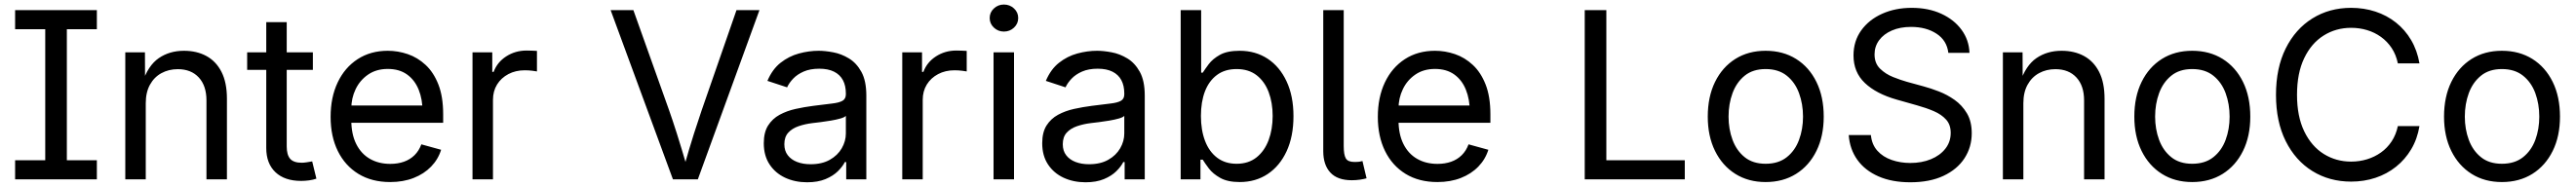

<svg xmlns="http://www.w3.org/2000/svg" viewBox="-20 -771 11065 804"><path d="M44.9 0V-82H174.3V-645.5H44.9V-727.5H396V-645.5H267.1V-82H396V0Z M606 -327.1V0H518.1V-545.9H602.5L603 -413.6H590.8Q615.7 -489.3 661.9 -521Q708 -552.7 770 -552.7Q825.2 -552.7 866.7 -530Q908.2 -507.3 931.4 -461.7Q954.6 -416 954.6 -346.7V0H866.7V-339.4Q866.7 -402.3 833.7 -438Q800.8 -473.6 743.7 -473.6Q704.6 -473.6 673.3 -456.5Q642.1 -439.5 624 -406.7Q606 -374 606 -327.1Z M1323.7 -545.9V-470.7H1041.5V-545.9ZM1123.5 -675.8H1211.4V-141.6Q1211.4 -105 1226.3 -88.1Q1241.2 -71.3 1275.9 -71.3Q1284.2 -71.3 1297.1 -73.2Q1310.1 -75.2 1320.8 -77.1L1338.9 -2.9Q1325.2 2 1307.9 4.4Q1290.5 6.8 1273.4 6.8Q1202.6 6.8 1163.1 -30.5Q1123.5 -67.9 1123.5 -134.8Z M1655.8 11.7Q1576.7 11.7 1519.3 -23.4Q1461.9 -58.6 1430.9 -121.6Q1399.9 -184.6 1399.9 -268.6Q1399.9 -352.5 1430.2 -416.5Q1460.4 -480.5 1515.9 -516.6Q1571.3 -552.7 1645.5 -552.7Q1689 -552.7 1731.2 -538.3Q1773.4 -523.9 1807.9 -491.9Q1842.3 -460 1862.8 -407.7Q1883.3 -355.5 1883.3 -279.8V-243.2H1459.5V-317.4H1835.9L1794.9 -290Q1794.9 -343.8 1778.1 -385.5Q1761.2 -427.2 1728 -450.9Q1694.8 -474.6 1645.5 -474.6Q1596.2 -474.6 1561 -450.4Q1525.9 -426.3 1507.3 -387.5Q1488.8 -348.6 1488.8 -304.2V-254.9Q1488.8 -194.3 1509.8 -152.1Q1530.8 -109.9 1568.6 -88.1Q1606.4 -66.4 1656.2 -66.4Q1688.5 -66.4 1714.8 -75.7Q1741.2 -85 1760.3 -103.8Q1779.3 -122.6 1789.6 -150.4L1874.5 -127Q1861.8 -85.9 1831.5 -54.7Q1801.3 -23.4 1756.6 -5.9Q1711.9 11.7 1655.8 11.7Z M2009.3 0V-545.9H2094.2V-461.9H2100.1Q2115.2 -503.4 2154.1 -528.6Q2192.9 -553.7 2241.7 -553.7Q2251.5 -553.7 2264.9 -553.2Q2278.3 -552.7 2286.1 -552.2V-463.9Q2282.2 -464.8 2266.6 -466.8Q2251 -468.8 2233.4 -468.8Q2194.3 -468.8 2163.3 -452.4Q2132.3 -436 2114.7 -407.5Q2097.2 -378.9 2097.2 -341.8V0Z M2870.1 0 2602.5 -727.5H2700.2L2854 -295.9Q2867.2 -258.8 2887 -196.8Q2906.7 -134.8 2933.1 -43.9H2915Q2941.4 -137.2 2960.9 -198Q2980.5 -258.8 2993.2 -295.9L3143.1 -727.5H3241.7L2977.1 0Z M3446.3 12.7Q3394.5 12.7 3352.3 -6.8Q3310.1 -26.4 3285.2 -64Q3260.3 -101.6 3260.3 -155.3Q3260.3 -202.1 3278.8 -231.4Q3297.4 -260.7 3328.4 -277.6Q3359.4 -294.4 3397 -302.7Q3434.6 -311 3472.7 -315.9Q3521.5 -322.3 3552.2 -325.7Q3583 -329.1 3597.9 -337.4Q3612.8 -345.7 3612.8 -365.7V-368.7Q3612.8 -402.8 3600.1 -426.5Q3587.4 -450.2 3562 -462.9Q3536.6 -475.6 3498.5 -475.6Q3459.5 -475.6 3431.6 -463.4Q3403.8 -451.2 3386.5 -432.9Q3369.1 -414.6 3360.4 -395.5L3275.9 -423.3Q3296.9 -473.1 3332.5 -501.2Q3368.2 -529.3 3411.1 -541Q3454.1 -552.7 3496.1 -552.7Q3523.4 -552.7 3558.3 -546.1Q3593.3 -539.6 3625.7 -520Q3658.2 -500.5 3679.4 -462.2Q3700.7 -423.8 3700.7 -359.9V0H3614.3V-74.2H3608.4Q3599.1 -55.2 3578.6 -34.9Q3558.1 -14.6 3525.4 -1Q3492.7 12.7 3446.3 12.7ZM3461.4 -64.9Q3510.3 -64.9 3543.9 -84Q3577.6 -103 3595.2 -133.5Q3612.8 -164.1 3612.8 -197.3V-272.9Q3607.4 -266.6 3589.4 -261.5Q3571.3 -256.3 3548.1 -252.4Q3524.9 -248.5 3503.2 -245.8Q3481.4 -243.2 3468.8 -241.7Q3437 -237.8 3409.4 -228.3Q3381.8 -218.8 3365.2 -200.4Q3348.6 -182.1 3348.6 -150.9Q3348.6 -122.6 3363.3 -103.5Q3377.9 -84.5 3403.3 -74.7Q3428.7 -64.9 3461.4 -64.9Z M3855 0V-545.9H3939.9V-461.9H3945.8Q3960.9 -503.4 3999.8 -528.6Q4038.6 -553.7 4087.4 -553.7Q4097.2 -553.7 4110.6 -553.2Q4124 -552.7 4131.8 -552.2V-463.9Q4127.9 -464.8 4112.3 -466.8Q4096.7 -468.8 4079.1 -468.8Q4040 -468.8 4009 -452.4Q3978 -436 3960.4 -407.5Q3942.9 -378.9 3942.9 -341.8V0Z M4247.1 0V-545.9H4335V0ZM4291.5 -635.3Q4266.6 -635.3 4248.5 -652.3Q4230.5 -669.4 4230.5 -693.4Q4230.5 -717.8 4248.5 -734.6Q4266.6 -751.5 4291.5 -751.5Q4316.9 -751.5 4335 -734.6Q4353 -717.8 4353 -693.4Q4353 -669.4 4335 -652.3Q4316.9 -635.3 4291.5 -635.3Z M4642.1 12.7Q4590.3 12.7 4548.1 -6.8Q4505.9 -26.4 4481 -64Q4456.1 -101.6 4456.1 -155.3Q4456.1 -202.1 4474.6 -231.4Q4493.2 -260.7 4524.2 -277.6Q4555.2 -294.4 4592.8 -302.7Q4630.4 -311 4668.5 -315.9Q4717.3 -322.3 4748 -325.7Q4778.8 -329.1 4793.7 -337.4Q4808.6 -345.7 4808.6 -365.7V-368.7Q4808.6 -402.8 4795.9 -426.5Q4783.2 -450.2 4757.8 -462.9Q4732.4 -475.6 4694.3 -475.6Q4655.3 -475.6 4627.4 -463.4Q4599.6 -451.2 4582.3 -432.9Q4564.9 -414.6 4556.2 -395.5L4471.7 -423.3Q4492.7 -473.1 4528.3 -501.2Q4564 -529.3 4606.9 -541Q4649.9 -552.7 4691.9 -552.7Q4719.2 -552.7 4754.2 -546.1Q4789.1 -539.6 4821.5 -520Q4854 -500.5 4875.2 -462.2Q4896.5 -423.8 4896.5 -359.9V0H4810.1V-74.2H4804.2Q4794.9 -55.2 4774.4 -34.9Q4753.9 -14.6 4721.2 -1Q4688.5 12.7 4642.1 12.7ZM4657.2 -64.9Q4706.1 -64.9 4739.7 -84Q4773.4 -103 4791 -133.5Q4808.6 -164.1 4808.6 -197.3V-272.9Q4803.2 -266.6 4785.2 -261.5Q4767.1 -256.3 4743.9 -252.4Q4720.7 -248.5 4699 -245.8Q4677.2 -243.2 4664.6 -241.7Q4632.8 -237.8 4605.2 -228.3Q4577.6 -218.8 4561 -200.4Q4544.4 -182.1 4544.4 -150.9Q4544.4 -122.6 4559.1 -103.5Q4573.7 -84.5 4599.1 -74.7Q4624.5 -64.9 4657.2 -64.9Z M5304.2 11.7Q5252.4 11.7 5220.7 -6.1Q5189 -23.9 5171.9 -46.6Q5154.8 -69.3 5145.5 -84.5H5135.7V0H5050.8V-727.5H5138.7V-458.5H5145.5Q5154.8 -473.1 5171.4 -495.4Q5188 -517.6 5219.2 -535.2Q5250.5 -552.7 5303.7 -552.7Q5372.1 -552.7 5424.1 -518.6Q5476.1 -484.4 5505.6 -421.1Q5535.2 -357.9 5535.2 -271.5Q5535.2 -184.6 5505.9 -121.1Q5476.6 -57.6 5424.6 -22.9Q5372.6 11.7 5304.2 11.7ZM5291 -66.9Q5342.3 -66.9 5376.7 -94.5Q5411.1 -122.1 5428.5 -168.7Q5445.8 -215.3 5445.8 -272.5Q5445.8 -329.1 5428.7 -374.8Q5411.6 -420.4 5377.2 -447.3Q5342.8 -474.1 5291 -474.1Q5240.7 -474.1 5206.5 -448.7Q5172.4 -423.3 5155 -378.2Q5137.7 -333 5137.7 -272.5Q5137.7 -211.9 5155.3 -165.5Q5172.9 -119.1 5207.3 -93Q5241.7 -66.9 5291 -66.9Z M5785.6 3.9Q5724.1 3.9 5693.6 -29.1Q5663.1 -62 5663.1 -121.1V-727.5H5751V-143.1Q5751 -105.5 5760 -90.1Q5769 -74.7 5796.4 -74.7Q5810.5 -74.7 5817.9 -75.7Q5825.2 -76.7 5831.5 -78.6L5849.1 -4.4Q5837.4 -1 5820.3 1.5Q5803.2 3.9 5785.6 3.9Z M6153.3 11.7Q6074.2 11.7 6016.8 -23.4Q5959.5 -58.6 5928.5 -121.6Q5897.5 -184.6 5897.5 -268.6Q5897.5 -352.5 5927.7 -416.5Q5958 -480.5 6013.4 -516.6Q6068.8 -552.7 6143.1 -552.7Q6186.5 -552.7 6228.8 -538.3Q6271 -523.9 6305.4 -491.9Q6339.8 -460 6360.4 -407.7Q6380.9 -355.5 6380.9 -279.8V-243.2H5957V-317.4H6333.5L6292.5 -290Q6292.5 -343.8 6275.6 -385.5Q6258.8 -427.2 6225.6 -450.9Q6192.4 -474.6 6143.1 -474.6Q6093.8 -474.6 6058.6 -450.4Q6023.4 -426.3 6004.9 -387.5Q5986.3 -348.6 5986.3 -304.2V-254.9Q5986.3 -194.3 6007.3 -152.1Q6028.3 -109.9 6066.2 -88.1Q6104 -66.4 6153.8 -66.4Q6186 -66.4 6212.4 -75.7Q6238.8 -85 6257.8 -103.8Q6276.9 -122.6 6287.1 -150.4L6372.1 -127Q6359.4 -85.9 6329.1 -54.7Q6298.8 -23.4 6254.2 -5.9Q6209.5 11.7 6153.3 11.7Z M6786.1 0V-727.5H6878.9V-82H7215.8V0Z M7563 11.7Q7488.8 11.7 7432.9 -23.4Q7377 -58.6 7345.7 -122.1Q7314.5 -185.5 7314.5 -269.5Q7314.5 -355 7345.7 -418.7Q7377 -482.4 7432.9 -517.6Q7488.8 -552.7 7563 -552.7Q7637.7 -552.7 7693.8 -517.6Q7750 -482.4 7781.2 -418.7Q7812.5 -355 7812.5 -269.5Q7812.5 -185.5 7781.2 -122.1Q7750 -58.6 7693.8 -23.4Q7637.7 11.7 7563 11.7ZM7563 -66.9Q7618.2 -66.9 7653.8 -95.2Q7689.5 -123.5 7706.5 -169.7Q7723.6 -215.8 7723.6 -269.5Q7723.6 -323.7 7706.5 -370.4Q7689.5 -417 7653.8 -445.6Q7618.2 -474.1 7563 -474.1Q7508.3 -474.1 7473.1 -445.6Q7438 -417 7420.9 -370.6Q7403.8 -324.2 7403.8 -269.5Q7403.8 -215.8 7420.9 -169.7Q7438 -123.5 7473.1 -95.2Q7508.3 -66.9 7563 -66.9Z M8184.1 12.7Q8105.5 12.7 8047.6 -12.7Q7989.7 -38.1 7957 -83.7Q7924.3 -129.4 7919.9 -190.4H8015.1Q8019 -149.4 8043 -122.8Q8066.9 -96.2 8104.2 -83.3Q8141.6 -70.3 8184.1 -70.3Q8233.4 -70.3 8272.7 -86.4Q8312 -102.5 8335 -131.8Q8357.9 -161.1 8357.9 -199.7Q8357.9 -234.9 8338.1 -256.8Q8318.4 -278.8 8285.6 -293Q8252.9 -307.1 8213.9 -317.9L8126 -342.8Q8038.1 -367.7 7989.3 -414.1Q7940.4 -460.4 7940.4 -532.7Q7940.4 -594.2 7973.6 -640.4Q8006.8 -686.5 8063.5 -711.9Q8120.1 -737.3 8190.4 -737.3Q8262.2 -737.3 8317.4 -711.9Q8372.6 -686.5 8404.5 -642.8Q8436.5 -599.1 8438.5 -543.9H8347.7Q8341.3 -597.2 8296.9 -626.2Q8252.4 -655.3 8187.5 -655.3Q8140.6 -655.3 8105.2 -639.9Q8069.8 -624.5 8050.3 -597.9Q8030.8 -571.3 8030.8 -537.1Q8030.8 -499 8054.4 -475.8Q8078.1 -452.6 8110.6 -439.7Q8143.1 -426.8 8169.4 -419.4L8242.2 -399.4Q8271.5 -391.6 8306.9 -377.9Q8342.3 -364.3 8374.5 -341.6Q8406.7 -318.8 8427.5 -283.9Q8448.2 -249 8448.2 -198.2Q8448.2 -138.7 8417.2 -90.8Q8386.2 -43 8327.1 -15.1Q8268.1 12.7 8184.1 12.7Z M8669.9 -327.1V0H8582V-545.9H8666.5L8667 -413.6H8654.8Q8679.7 -489.3 8725.8 -521Q8772 -552.7 8834 -552.7Q8889.2 -552.7 8930.7 -530Q8972.2 -507.3 8995.4 -461.7Q9018.6 -416 9018.6 -346.7V0H8930.7V-339.4Q8930.7 -402.3 8897.7 -438Q8864.7 -473.6 8807.6 -473.6Q8768.6 -473.6 8737.3 -456.5Q8706.1 -439.5 8688 -406.7Q8669.9 -374 8669.9 -327.1Z M9395 11.7Q9320.8 11.7 9264.9 -23.4Q9209 -58.6 9177.7 -122.1Q9146.5 -185.5 9146.5 -269.5Q9146.5 -355 9177.7 -418.7Q9209 -482.4 9264.9 -517.6Q9320.8 -552.7 9395 -552.7Q9469.7 -552.7 9525.9 -517.6Q9582 -482.4 9613.3 -418.7Q9644.5 -355 9644.5 -269.5Q9644.5 -185.5 9613.3 -122.1Q9582 -58.6 9525.9 -23.4Q9469.7 11.7 9395 11.7ZM9395 -66.9Q9450.2 -66.9 9485.8 -95.2Q9521.5 -123.5 9538.6 -169.7Q9555.7 -215.8 9555.7 -269.5Q9555.7 -323.7 9538.6 -370.4Q9521.5 -417 9485.8 -445.6Q9450.2 -474.1 9395 -474.1Q9340.3 -474.1 9305.2 -445.6Q9270 -417 9252.9 -370.6Q9235.8 -324.2 9235.8 -269.5Q9235.8 -215.8 9252.9 -169.7Q9270 -123.5 9305.2 -95.2Q9340.3 -66.9 9395 -66.9Z M10077.6 9.8Q9984.4 9.8 9911.4 -35.4Q9838.4 -80.6 9796.6 -164.3Q9754.9 -248 9754.9 -363.3Q9754.9 -479 9796.6 -562.7Q9838.4 -646.5 9911.4 -691.9Q9984.4 -737.3 10077.6 -737.3Q10132.8 -737.3 10181.9 -721.2Q10231 -705.1 10270 -674.1Q10309.1 -643.1 10335.2 -598.9Q10361.3 -554.7 10371.1 -498.5H10278.3Q10270.5 -536.1 10251.7 -564.5Q10232.9 -592.8 10205.8 -612.3Q10178.7 -631.8 10146 -641.6Q10113.3 -651.4 10077.6 -651.4Q10012.2 -651.4 9959.5 -618.2Q9906.7 -585 9876 -520.8Q9845.2 -456.5 9845.2 -363.3Q9845.2 -270.5 9876.2 -206.3Q9907.2 -142.1 9960 -109.1Q10012.7 -76.2 10077.6 -76.2Q10113.3 -76.2 10146 -86.2Q10178.7 -96.2 10205.8 -115.5Q10232.9 -134.8 10251.7 -163.3Q10270.5 -191.9 10278.3 -229H10371.1Q10361.8 -173.3 10335.7 -129.4Q10309.6 -85.4 10270.5 -54.2Q10231.4 -22.9 10182.4 -6.6Q10133.3 9.8 10077.6 9.8Z M10725.1 11.7Q10650.9 11.7 10595 -23.4Q10539.1 -58.6 10507.8 -122.1Q10476.6 -185.5 10476.6 -269.5Q10476.6 -355 10507.8 -418.7Q10539.1 -482.4 10595 -517.6Q10650.9 -552.7 10725.1 -552.7Q10799.8 -552.7 10856 -517.6Q10912.1 -482.4 10943.4 -418.7Q10974.6 -355 10974.6 -269.5Q10974.6 -185.5 10943.4 -122.1Q10912.1 -58.6 10856 -23.4Q10799.8 11.7 10725.1 11.7ZM10725.1 -66.9Q10780.3 -66.9 10815.9 -95.2Q10851.6 -123.5 10868.7 -169.7Q10885.7 -215.8 10885.7 -269.5Q10885.7 -323.7 10868.7 -370.4Q10851.6 -417 10815.9 -445.6Q10780.3 -474.1 10725.1 -474.1Q10670.4 -474.1 10635.3 -445.6Q10600.1 -417 10583 -370.6Q10565.9 -324.2 10565.9 -269.5Q10565.9 -215.8 10583 -169.7Q10600.1 -123.5 10635.3 -95.2Q10670.4 -66.9 10725.1 -66.9Z"/></svg>

Font: Inter Variable LoSnoCo
Style: Regular
Weight: 400
Designer: Rasmus Andersson
Foundry: rsms
Version: Version 4.000;git-a52131595; featfreeze: case,dlig,ss01,ss02